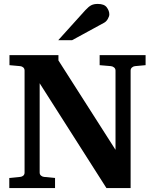

<svg xmlns="http://www.w3.org/2000/svg" viewBox="-20 -949 784 969"><path d="M714.8 -620.1 661.1 -615.2Q652.8 -614.3 646 -608.4Q639.2 -602.5 639.2 -592.8V0H517.1L180.2 -528.8V-78.1Q180.2 -68.4 187 -62.7Q193.8 -57.1 202.1 -56.2L257.8 -50.8V0H26.9V-50.8L82 -56.2Q91.3 -57.1 97.7 -62.7Q104 -68.4 104 -78.1V-592.8Q104 -602.5 97.7 -608.4Q91.3 -614.3 82 -615.2L27.8 -620.1V-670.9H274.9V-644L563 -192.9V-592.8Q563 -602.5 555.9 -608.4Q548.8 -614.3 540 -615.2L482.9 -620.1V-670.9H714.8ZM531.7 -876.5Q531.7 -866.7 524.2 -853.5Q516.6 -840.3 505.9 -834.5L343.8 -746.1H273.9L410.6 -897.5Q427.7 -916 440.7 -922.6Q453.6 -929.2 473.6 -929.2Q505.9 -929.2 518.8 -911.9Q531.7 -894.5 531.7 -876.5Z"/></svg>

Font: Charis
Style: Bold
Weight: 700
Designer: Walt Agee, Miriam Martin, Annie Olsen, Victor Gaultney, Lorna Priest, Alan Ward, Bob Hallissy, Martin Hosken, Sharon Cor
Foundry: SIL Global
Version: Version 7.000